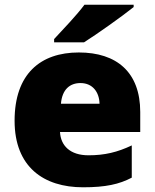

<svg xmlns="http://www.w3.org/2000/svg" viewBox="-20 -786 658 816"><path d="M548 -756V-766H339C306 -721 244 -657 210 -620V-606H337C391 -640 501 -718 548 -756ZM315 -563C152 -563 42 -472 42 -273C42 -76 166 10 333 10C429 10 487 -3 540 -31V-168C479 -139 425 -126 356 -126C278 -126 238 -167 235 -225H576V-310C576 -479 476 -563 315 -563ZM322 -433C374 -433 402 -394 403 -345H239C244 -406 277 -433 322 -433Z"/></svg>

Font: Noto Sans Arabic UI Bk
Style: Regular
Weight: 900
Designer: Monotype Design Team, Nadine Chahine and Nizar Qandah
Foundry: Monotype Imaging Inc.
Version: Version 2.010